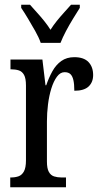

<svg xmlns="http://www.w3.org/2000/svg" viewBox="-20 -786 423 806"><path d="M23 0V-41H26Q44 -41 58 -46Q72 -51 80.5 -66.5Q89 -82 89 -113V-427Q89 -457 81 -471.5Q73 -486 59 -490.5Q45 -495 27 -495H24V-536H158L171 -428H174Q185 -460 200 -487Q215 -514 237.5 -530Q260 -546 292 -546Q332 -546 351.5 -525.5Q371 -505 371 -471Q371 -441 352 -423Q333 -405 292 -405Q292 -433 288 -450Q284 -467 275.5 -475Q267 -483 251 -483Q233 -483 219 -464Q205 -445 195.5 -414.5Q186 -384 181.5 -347.5Q177 -311 177 -276V-108Q177 -79 185 -64.5Q193 -50 207 -45.5Q221 -41 238 -41H257V0ZM151 -606Q143 -629 128 -655.5Q113 -682 97.5 -708Q82 -734 69 -753V-766H106Q120 -750 135.5 -733Q151 -716 165.5 -698Q180 -680 192 -661Q204 -680 218.5 -698Q233 -716 248.5 -733Q264 -750 278 -766H315V-753Q303 -734 287 -708Q271 -682 257 -655.5Q243 -629 234 -606Z"/></svg>

Font: Noto Serif ExtraCondensed
Style: Regular
Weight: 400
Width: 2
Designer: Monotype Design Team
Foundry: Monotype Imaging Inc.
Version: Version 2.013